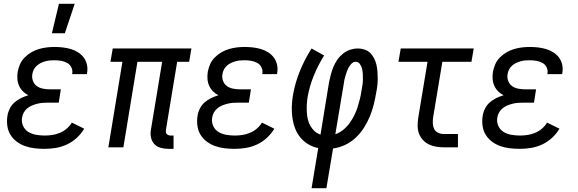

<svg xmlns="http://www.w3.org/2000/svg" viewBox="-20 -775 3040 1010"><path d="M215 8Q188 8 162 5Q136 2 112 -6.5Q88 -15 68 -30Q48 -45 35 -66Q22 -87 18.5 -113Q15 -139 19 -165Q22 -185 31.5 -204Q41 -223 56.5 -236.5Q72 -250 90.5 -259Q109 -268 129 -274Q113 -282 100.5 -294.5Q88 -307 80.5 -323.5Q73 -340 71.5 -359Q70 -378 73 -397Q77 -418 85.5 -437.5Q94 -457 110 -473Q126 -489 145 -500Q164 -511 184.5 -517Q205 -523 225.5 -525.5Q246 -528 267 -528Q289 -528 310.5 -525.5Q332 -523 352.5 -517Q373 -511 391 -499.5Q409 -488 421 -471.5Q433 -455 437.5 -434Q442 -413 438 -391L437 -385H359L360 -388Q363 -405 355.5 -420.5Q348 -436 333.5 -444Q319 -452 302 -455Q285 -458 267 -458Q255 -458 242.5 -457Q230 -456 218 -452.5Q206 -449 194.5 -443.5Q183 -438 173 -429Q163 -420 157.5 -408.5Q152 -397 150 -385Q147 -366 153.5 -349Q160 -332 174 -322Q188 -312 206.5 -308.5Q225 -305 244 -305H300L289 -235H233Q219 -235 205 -234Q191 -233 177 -229.5Q163 -226 149.5 -220.5Q136 -215 124 -205.5Q112 -196 105 -183Q98 -170 96 -156Q92 -133 101.5 -112.5Q111 -92 129 -81Q147 -70 169.5 -66Q192 -62 215 -62Q235 -62 255 -65Q275 -68 294.5 -76Q314 -84 330.5 -98Q347 -112 358 -130L423 -98Q407 -71 383.5 -49.5Q360 -28 332 -15Q304 -2 274 3Q244 8 215 8ZM253 -600 290 -755H373L321 -600Z M866 8Q845 8 825 2.5Q805 -3 792 -17Q779 -31 774.5 -51Q770 -71 774 -93L833 -450H703L629 0H550L624 -450H561L573 -520H987L975 -450H912L853 -93Q852 -86 852.5 -80Q853 -74 857 -70Q861 -66 866.5 -64Q872 -62 878 -62H893V8Z M1215 8Q1188 8 1162 5Q1136 2 1112 -6.5Q1088 -15 1068 -30Q1048 -45 1035 -66Q1022 -87 1018.5 -113Q1015 -139 1019 -165Q1022 -185 1031.5 -204Q1041 -223 1056.5 -236.5Q1072 -250 1090.5 -259Q1109 -268 1129 -274Q1113 -282 1100.5 -294.5Q1088 -307 1080.5 -323.5Q1073 -340 1071.5 -359Q1070 -378 1073 -397Q1077 -418 1085.5 -437.5Q1094 -457 1110 -473Q1126 -489 1145 -500Q1164 -511 1184.5 -517Q1205 -523 1225.5 -525.5Q1246 -528 1267 -528Q1289 -528 1310.5 -525.5Q1332 -523 1352.5 -517Q1373 -511 1391 -499.5Q1409 -488 1421 -471.5Q1433 -455 1437.5 -434Q1442 -413 1438 -391L1437 -385H1359L1360 -388Q1363 -405 1355.5 -420.5Q1348 -436 1333.5 -444Q1319 -452 1302 -455Q1285 -458 1267 -458Q1255 -458 1242.5 -457Q1230 -456 1218 -452.5Q1206 -449 1194.5 -443.5Q1183 -438 1173 -429Q1163 -420 1157.5 -408.5Q1152 -397 1150 -385Q1147 -366 1153.5 -349Q1160 -332 1174 -322Q1188 -312 1206.5 -308.5Q1225 -305 1244 -305H1300L1289 -235H1233Q1219 -235 1205 -234Q1191 -233 1177 -229.5Q1163 -226 1149.5 -220.5Q1136 -215 1124 -205.5Q1112 -196 1105 -183Q1098 -170 1096 -156Q1092 -133 1101.5 -112.5Q1111 -92 1129 -81Q1147 -70 1169.5 -66Q1192 -62 1215 -62Q1235 -62 1255 -65Q1275 -68 1294.5 -76Q1314 -84 1330.5 -98Q1347 -112 1358 -130L1423 -98Q1407 -71 1383.5 -49.5Q1360 -28 1332 -15Q1304 -2 1274 3Q1244 8 1215 8Z M1619 215 1654 4Q1625 -2 1601 -16.5Q1577 -31 1559.5 -52.5Q1542 -74 1532 -100.5Q1522 -127 1518 -156Q1514 -185 1515 -214.5Q1516 -244 1521 -274Q1532 -338 1557 -400Q1582 -462 1619 -520L1685 -483Q1653 -432 1630.5 -376.5Q1608 -321 1598 -264Q1595 -245 1594 -225Q1593 -205 1594 -186Q1595 -167 1599 -148.5Q1603 -130 1612 -114Q1621 -98 1634.5 -85.5Q1648 -73 1666 -67L1711 -343Q1715 -363 1720.5 -383.5Q1726 -404 1734 -423.5Q1742 -443 1754.5 -461Q1767 -479 1784.5 -493Q1802 -507 1822.5 -513.5Q1843 -520 1863 -520Q1881 -520 1898.5 -514Q1916 -508 1928 -496Q1940 -484 1948 -468Q1956 -452 1960 -435Q1964 -418 1965.5 -399.5Q1967 -381 1967 -362.5Q1967 -344 1965 -325.5Q1963 -307 1959 -288Q1954 -257 1946 -225Q1938 -193 1925.5 -162.5Q1913 -132 1894.5 -103Q1876 -74 1851 -50.5Q1826 -27 1795 -12.5Q1764 2 1732 6L1697 215ZM1744 -69Q1766 -76 1785.5 -92Q1805 -108 1819 -127.5Q1833 -147 1843.5 -168Q1854 -189 1861 -211Q1868 -233 1873.5 -255.5Q1879 -278 1882 -300Q1885 -315 1887 -329.5Q1889 -344 1889 -358Q1889 -372 1888.5 -386Q1888 -400 1884.5 -413.5Q1881 -427 1873 -438.5Q1865 -450 1851 -450Q1839 -450 1830 -441Q1821 -432 1815 -421.5Q1809 -411 1805 -399.5Q1801 -388 1797.5 -377Q1794 -366 1791.5 -354.5Q1789 -343 1788 -332Z M2315 0Q2294 0 2273.5 -3.5Q2253 -7 2235 -16Q2217 -25 2204 -39.5Q2191 -54 2184 -72.5Q2177 -91 2177 -112Q2177 -133 2180 -155L2229 -450H2076L2088 -520H2472L2460 -450H2307L2258 -155Q2256 -139 2257 -123.5Q2258 -108 2264.5 -95.5Q2271 -83 2285 -76.5Q2299 -70 2315 -70H2389V0Z M2715 8Q2688 8 2662 5Q2636 2 2612 -6.5Q2588 -15 2568 -30Q2548 -45 2535 -66Q2522 -87 2518.5 -113Q2515 -139 2519 -165Q2522 -185 2531.5 -204Q2541 -223 2556.5 -236.5Q2572 -250 2590.5 -259Q2609 -268 2629 -274Q2613 -282 2600.5 -294.5Q2588 -307 2580.5 -323.5Q2573 -340 2571.5 -359Q2570 -378 2573 -397Q2577 -418 2585.5 -437.5Q2594 -457 2610 -473Q2626 -489 2645 -500Q2664 -511 2684.5 -517Q2705 -523 2725.5 -525.5Q2746 -528 2767 -528Q2789 -528 2810.5 -525.5Q2832 -523 2852.5 -517Q2873 -511 2891 -499.5Q2909 -488 2921 -471.5Q2933 -455 2937.5 -434Q2942 -413 2938 -391L2937 -385H2859L2860 -388Q2863 -405 2855.5 -420.5Q2848 -436 2833.5 -444Q2819 -452 2802 -455Q2785 -458 2767 -458Q2755 -458 2742.5 -457Q2730 -456 2718 -452.5Q2706 -449 2694.5 -443.5Q2683 -438 2673 -429Q2663 -420 2657.5 -408.5Q2652 -397 2650 -385Q2647 -366 2653.5 -349Q2660 -332 2674 -322Q2688 -312 2706.5 -308.5Q2725 -305 2744 -305H2800L2789 -235H2733Q2719 -235 2705 -234Q2691 -233 2677 -229.5Q2663 -226 2649.5 -220.5Q2636 -215 2624 -205.5Q2612 -196 2605 -183Q2598 -170 2596 -156Q2592 -133 2601.5 -112.5Q2611 -92 2629 -81Q2647 -70 2669.5 -66Q2692 -62 2715 -62Q2735 -62 2755 -65Q2775 -68 2794.5 -76Q2814 -84 2830.5 -98Q2847 -112 2858 -130L2923 -98Q2907 -71 2883.5 -49.5Q2860 -28 2832 -15Q2804 -2 2774 3Q2744 8 2715 8Z"/></svg>

Font: Iosevka Curly
Style: Italic
Weight: 400
Italic angle: -9°
Monospace: yes
Designer: Belleve Invis
Foundry: Belleve Invis
Version: Version 22.1.2; ttfautohint (v1.8.4)